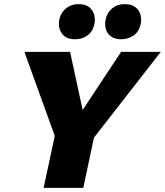

<svg xmlns="http://www.w3.org/2000/svg" viewBox="-20 -909 798 929"><path d="M412 -214 331 -303 566 -658H758ZM191 0 262 -330H453L383 0ZM255 -224 98 -658H319L396 -303ZM343 -719Q311 -719 292.5 -733.5Q274 -748 268 -770.5Q262 -793 268 -819Q277 -851 301 -870Q325 -889 361 -889Q392 -889 410.5 -875Q429 -861 435.5 -838.5Q442 -816 436 -790Q428 -755 402.5 -737Q377 -719 343 -719ZM566 -719Q535 -719 516 -733.5Q497 -748 491.5 -770.5Q486 -793 492 -819Q500 -851 524.5 -870Q549 -889 584 -889Q615 -889 634 -875Q653 -861 659.5 -838.5Q666 -816 660 -790Q652 -755 626 -737Q600 -719 566 -719Z"/></svg>

Font: Ysabeau Black
Style: Italic
Weight: 900
Italic angle: -12°
Version: Version 2.000;gftools[0.9.27.dev2+g8671c4b]